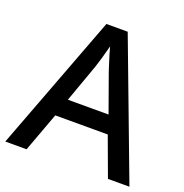

<svg xmlns="http://www.w3.org/2000/svg" viewBox="-129 -833 911 949"><g transform="rotate(20 327.0 -358.5)"><path d="M540 0 464 -206H188L112 0H0L271 -717H383L653 0ZM362 -501Q359 -512 351.5 -534Q344 -556 337 -580Q330 -604 326 -619Q318 -588 308 -553Q298 -518 292 -501L220 -300H434Z"/></g></svg>

Font: Noto Sans Sinhala UI Medium
Style: Regular
Weight: 500
Designer: Jelle Bosma - Monotype Design Team
Foundry: Monotype Imaging Inc.
Version: Version 2.006; ttfautohint (v1.8.4.7-5d5b)